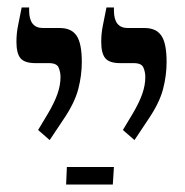

<svg xmlns="http://www.w3.org/2000/svg" viewBox="-20 -667 494 514"><path d="M340 -292 309 -319 336 -364Q353 -393 361 -416Q369 -439 369 -461Q369 -474 364 -486Q359 -498 338 -498H302Q273 -498 262 -511Q251 -524 251 -555Q251 -578 255.5 -599.5Q260 -621 265 -647H285V-639Q285 -592 322 -592H367Q398 -592 412 -571.5Q426 -551 426 -501Q426 -465 416.5 -428.5Q407 -392 378 -349ZM113 -292 82 -319 109 -364Q126 -393 134 -416Q142 -439 142 -461Q142 -474 137 -486Q132 -498 111 -498H75Q46 -498 35 -511Q24 -524 24 -555Q24 -578 28.5 -599.5Q33 -621 38 -647H58V-639Q58 -592 95 -592H140Q171 -592 185 -571.5Q199 -551 199 -501Q199 -465 189.5 -428.5Q180 -392 151 -349ZM157 -173 159 -220H285L282 -173Z"/></svg>

Font: Noto Serif Hebrew ExtraCondensed Medium
Style: Regular
Weight: 500
Width: 2
Designer: Monotype Design Team
Foundry: Monotype Imaging Inc.
Version: Version 2.004; ttfautohint (v1.8.4.7-5d5b)